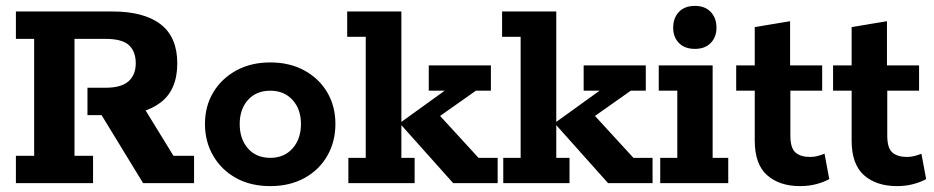

<svg xmlns="http://www.w3.org/2000/svg" viewBox="-20 -622 3173 652"><path d="M34 0V-93H96V-490H34V-583H362Q469 -583 525.5 -539.5Q582 -496 582 -407Q582 -317 525.5 -274Q469 -231 369 -231H350L456 -277L569 -93H639V0H466L325 -231H277V-324H338Q392 -324 416.5 -346Q441 -368 441 -407Q441 -447 418 -468.5Q395 -490 338 -490H233V-93H296V0Z M898 10Q831 10 781.5 -17.5Q732 -45 704 -93Q676 -141 676 -201Q676 -261 704 -308Q732 -355 782 -382.5Q832 -410 898 -410Q964 -410 1014 -382.5Q1064 -355 1091.5 -308Q1119 -261 1119 -201Q1119 -141 1091.5 -93Q1064 -45 1014 -17.5Q964 10 898 10ZM898 -86Q945 -86 973.5 -118Q1002 -150 1002 -201Q1002 -251 973.5 -282.5Q945 -314 898 -314Q850 -314 822 -282.5Q794 -251 794 -201Q794 -150 822 -118Q850 -86 898 -86Z M1343 -86H1388V0H1163V-86H1222V-497H1159V-583H1343V-208L1490 -314H1436V-400H1647V-314H1596L1423 -192L1461 -243L1605 -86H1670V0H1519L1343 -197Z M1869 -86H1914V0H1689V-86H1748V-497H1685V-583H1869V-208L2016 -314H1962V-400H2173V-314H2122L1949 -192L1987 -243L2131 -86H2196V0H2045L1869 -197Z M2222 0V-86H2280V-314H2217V-400H2400V-86H2453V0ZM2340 -456Q2305 -456 2285.5 -476Q2266 -496 2266 -528Q2266 -561 2285.5 -581.5Q2305 -602 2340 -602Q2374 -602 2393.5 -581.5Q2413 -561 2413 -528Q2413 -496 2393.5 -476Q2374 -456 2340 -456Z M2697 10Q2627 10 2585 -27Q2543 -64 2543 -145V-314H2480V-400H2543V-530L2663 -550V-400H2772V-314H2664V-161Q2664 -119 2681.5 -104Q2699 -89 2731 -89Q2745 -89 2757.5 -92.5Q2770 -96 2780 -100L2796 -14Q2779 -4 2753 3Q2727 10 2697 10Z M3026 10Q2956 10 2914 -27Q2872 -64 2872 -145V-314H2809V-400H2872V-530L2992 -550V-400H3101V-314H2993V-161Q2993 -119 3010.5 -104Q3028 -89 3060 -89Q3074 -89 3086.5 -92.5Q3099 -96 3109 -100L3125 -14Q3108 -4 3082 3Q3056 10 3026 10Z"/></svg>

Font: Rokkitt
Style: Bold
Weight: 700
Designer: Vernon Adams
Foundry: Vernon Adams
Version: Version 3.103